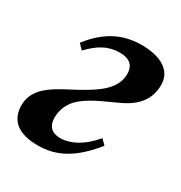

<svg xmlns="http://www.w3.org/2000/svg" viewBox="-129 -551 620 656"><g transform="rotate(30 181.5 -223.5)"><path d="M77 -342C116 -382 148 -401 195 -401C224 -401 252 -390 252 -350C252 -290 196 -254 134 -220C76 -188 -8 -155 -8 -79C-8 -20 28 14 109 14C182 14 242 -18 307 -99L288 -118C246 -68 202 -46 162 -46C128 -46 111 -65 111 -97C111 -126 122 -152 139 -171C174 -209 233 -230 285 -255C337 -280 371 -317 371 -376C371 -434 318 -461 246 -461C152 -461 98 -412 58 -362Z"/></g></svg>

Font: STIXGeneral
Style: Bold Italic
Weight: 700
Italic angle: -16.33°
Designer: MicroPress Inc., with final additions and corrections provided by Coen Hoffman, Elsevier (retired)
Version: Version 1.1.0